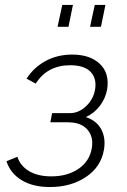

<svg xmlns="http://www.w3.org/2000/svg" viewBox="-20 -748 513 774"><path d="M181 6Q113 6 67.5 -21.5Q22 -49 6 -98L50 -116Q62 -79 97.5 -58Q133 -37 187 -37Q252 -37 296.5 -67.5Q341 -98 350 -150Q358 -196 332.5 -225.5Q307 -255 253 -255H183L190 -292H263Q297 -292 326.5 -319.5Q356 -347 363 -386Q371 -431 345.5 -458Q320 -485 263 -485Q171 -485 124 -411L87 -431Q117 -477 164.5 -502.5Q212 -528 271 -528Q343 -528 382.5 -490.5Q422 -453 412 -388Q405 -350 382 -320.5Q359 -291 326 -276Q369 -262 388 -227Q407 -192 399 -144Q387 -75 326.5 -34.5Q266 6 181 6ZM212 -640 231 -728H274L256 -640ZM343 -640 362 -728H405L387 -640Z"/></svg>

Font: Raleway Light
Style: Italic
Weight: 300
Italic angle: -12°
Designer: Matt McInerney, Pablo Impallari, Rodrigo Fuenzalida
Foundry: Matt McInerney, Pablo Impallari, Rodrigo Fuenzalida
Version: Version 4.026